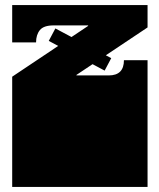

<svg xmlns="http://www.w3.org/2000/svg" viewBox="-20 -736 628 756"><path d="M28 0V-135Q28 -152 28 -156.5Q28 -161 28 -163Q28 -165 28 -171V-172Q28 -179 28 -180.5Q28 -182 28 -187.5Q28 -193 28 -209V-260Q28 -277 28 -281.5Q28 -286 28 -288Q28 -290 28 -296V-297Q28 -304 28 -305.5Q28 -307 28 -312.5Q28 -318 28 -334V-434L327 -634V-636H191Q152 -636 137 -617.5Q122 -599 122 -569H28V-716H561V-628L281 -441V-439H408Q468 -439 468 -499H561V-334Q561 -318 561 -312.5Q561 -307 561 -305.5Q561 -304 561 -297V-296Q561 -290 561 -288Q561 -286 561 -281.5Q561 -277 561 -260V-209Q561 -193 561 -187.5Q561 -182 561 -180.5Q561 -179 561 -172V-171Q561 -165 561 -163Q561 -161 561 -156.5Q561 -152 561 -135V0ZM392 -458 172 -575 198 -624 418 -507Z"/></svg>

Font: Danfo
Style: Regular
Weight: 400
Designer: Seyi Olusanya, David Udoh, Eyiyemi Adegbite, Mirko Velimirović
Version: Version 1.000